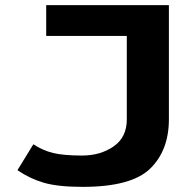

<svg xmlns="http://www.w3.org/2000/svg" viewBox="-20 -713 751 748"><path d="M48 -50 110 -151Q146 -127 187 -117Q228 -107 299.5 -107Q371 -107 422.5 -142.5Q474 -178 474 -248V-573H160V-693H638V-249Q638 -127 565 -56Q492 15 302 15Q206 15 151 -1Q96 -17 48 -50Z"/></svg>

Font: Fix15 Mono
Style: Bold
Weight: 700
Designer: Carrois Corporate & Edenspiekermann AG
Foundry: Carrois Corporate GbR & Edenspiekermann AG
Version: Version 3.206